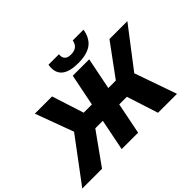

<svg xmlns="http://www.w3.org/2000/svg" viewBox="-214 -1228 1554 1554"><g transform="rotate(-45 563.0 -451.0)"><path d="M-45 0 233 -372 112 -700H309L397 -426H491L546 -700H734L679 -426H765L966 -700H1171L912 -362L1039 0H822L735 -270H648L594 0H406L460 -270H374L181 0ZM650 -740Q467 -740 467 -867.5Q467 -884 470 -902H590Q589 -894.5 589 -887.5Q589 -863 605 -847Q621 -831 659 -831Q735 -831 748 -902H871Q857 -818 803.5 -779Q750 -740 650 -740Z"/></g></svg>

Font: Argentum Sans
Style: Bold Italic
Weight: 700
Italic angle: -11°
Designer: Julieta Ulanovsky (font), Cristiano Sobral (main changes and remaster)
Foundry: Julieta Ulanovsky (font), Cristiano Sobral (main changes and remaster)
Version: Version 2.007;June 15, 2022;FontCreator 14.0.0.2814 64-bit; 